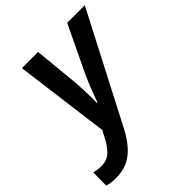

<svg xmlns="http://www.w3.org/2000/svg" viewBox="-292 -671 1040 1040"><g transform="rotate(-45 228.5 -151.0)"><path d="M-8 240Q-32 240 -48 237.5Q-64 235 -76 231L-75 131Q-63 134 -49 136Q-35 138 -18 138Q24 138 51.5 112Q79 86 102 41L122 3L51 -542H175L200 -285Q202 -259 203.5 -228.5Q205 -198 205.5 -169.5Q206 -141 205 -121H209Q215 -137 224 -162Q233 -187 244 -214.5Q255 -242 267 -268L398 -542H533L209 83Q181 136 149 171Q117 206 78.5 223Q40 240 -8 240Z"/></g></svg>

Font: Noto Sans Display SemiBold
Style: Italic
Weight: 600
Italic angle: -12°
Designer: Monotype Design Team
Foundry: Monotype Imaging Inc.
Version: Version 2.003